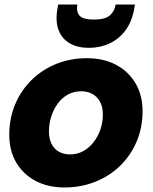

<svg xmlns="http://www.w3.org/2000/svg" viewBox="-20 -824 677 852"><path d="M265.6 7.9Q192.9 7.9 137.8 -21.3Q82.7 -50.5 51.9 -103.1Q21.1 -155.6 21.1 -226.2Q21.1 -298.3 46.9 -360.1Q72.7 -421.9 119.2 -468.1Q165.8 -514.3 228.9 -540.1Q292.1 -565.8 366.2 -565.8Q439.3 -565.8 494.6 -536.6Q550 -507.3 581.3 -454.5Q612.6 -401.8 612.6 -330.7Q612.6 -257.6 586.3 -195.8Q560 -134 513 -88.3Q465.9 -42.5 402.6 -17.3Q339.2 7.9 265.6 7.9ZM290.2 -138.8Q323.1 -138.8 350 -153.8Q376.9 -168.9 396.2 -194.2Q415.5 -219.5 426 -251Q436.5 -282.5 436.5 -315.2Q436.5 -350.6 423.3 -373.6Q410.1 -396.6 388.6 -407.8Q367.1 -419.1 340.7 -419.1Q307.3 -419.1 280.6 -404.1Q253.9 -389 235.5 -363.4Q217.2 -337.9 207.2 -306.2Q197.2 -274.5 197.2 -241.2Q197.2 -207.4 209.4 -184.3Q221.6 -161.3 242.7 -150Q263.7 -138.8 290.2 -138.8ZM575.4 -784.5Q565.8 -728.7 537.3 -690.1Q508.7 -651.5 467 -631.6Q425.2 -611.7 374.5 -611.7Q324.9 -611.7 289.9 -631.6Q254.9 -651.5 240 -690.3Q225.2 -729.2 234.8 -785L238.3 -803.9H323.3Q317.9 -772.5 332.6 -754.9Q347.4 -737.2 396.4 -737.2Q445.4 -737.2 466.6 -754.9Q487.9 -772.5 493.3 -803.9H578.9Z"/></svg>

Font: Poppins Variable
Style: Italic
Weight: 100
Italic angle: -10°
Designer: Jonny Pinhorn
Foundry: Indian Type Foundry
Version: Version 6.000